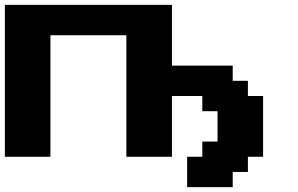

<svg xmlns="http://www.w3.org/2000/svg" viewBox="-20 -645 1227 790"><path d="M750 125H937.5V62.5H1000V0H1062.5V-250H1000V-312.5H937.5V-375H687.5V-625H0V0H187.5V-500H500V0H687.5V-250H812.5V-187.5H875V-62.5H812.5V0H750Z"/></svg>

Font: Faithful 32x
Style: Semibold
Weight: 400
Foundry: Faithful Resource Pack
Version: Version 1.0; January 27, 2023